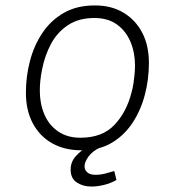

<svg xmlns="http://www.w3.org/2000/svg" viewBox="-20 -541 640 704"><path d="M277 10Q217 10 171.5 -15.5Q126 -41 100.5 -88.5Q75 -136 75 -201Q75 -261 90 -318Q105 -375 136 -421Q167 -467 214.5 -494Q262 -521 326 -521H330Q388 -521 432 -495Q476 -469 501 -422Q526 -375 526 -310Q526 -250 511 -193Q496 -136 465.5 -90Q435 -44 389 -17Q343 10 281 10ZM275 -36Q355 -36 399.5 -83Q444 -130 462 -201Q467 -219 469.5 -236Q472 -253 473.5 -269.5Q475 -286 475 -301Q475 -348 458.5 -387.5Q442 -427 409 -451Q376 -475 326 -475Q269 -475 229.5 -449Q190 -423 167 -380Q144 -337 134 -285Q130 -265 128 -246Q126 -227 126 -208Q126 -161 142.5 -122Q159 -83 192.5 -59.5Q226 -36 275 -36ZM315 143Q284 143 261.5 128Q239 113 239 81Q239 52 258.5 31Q278 10 297 0H347Q319 13 304.5 33Q290 53 290 69Q290 82 300 91Q310 100 330 100Q348 100 365.5 95.5Q383 91 399 86L407 119Q386 131 361.5 137Q337 143 315 143Z"/></svg>

Font: Chivo Mono Medium Thin
Style: Italic
Weight: 250
Italic angle: -8.05°
Monospace: yes
Version: Version 1.008